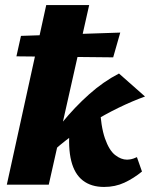

<svg xmlns="http://www.w3.org/2000/svg" viewBox="-20 -731 597 760"><path d="M7 0 163 -711H333L173 0ZM392 9Q341 9 308 -16.5Q275 -42 262 -94Q249 -146 256 -226L375 -314Q379 -230 395.5 -183Q412 -136 435.5 -117.5Q459 -99 483 -99Q488 -99 494.5 -100Q501 -101 508.5 -103.5Q516 -106 522 -109L542 -52Q509 -25 472.5 -8Q436 9 392 9ZM158 -101 134 -123Q177 -186 226.5 -246.5Q276 -307 332.5 -357.5Q389 -408 451 -440L554 -349Q504 -331 449.5 -304.5Q395 -278 341.5 -245Q288 -212 241 -175.5Q194 -139 158 -101ZM428 -504 45 -508 63 -589 456 -602Z"/></svg>

Font: Ysabeau Infant Black
Style: Italic
Weight: 900
Italic angle: -12°
Designer: Christian Thalmann (Catharsis Fonts)
Version: Version 2.001;gftools[0.9.30]; featfreeze: ss01,ss02,lnum